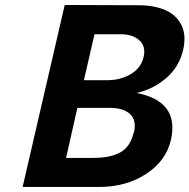

<svg xmlns="http://www.w3.org/2000/svg" viewBox="-20 -742 752 762"><path d="M528.8 -721.2Q590.8 -721.2 635 -702.4Q679.2 -683.6 699.7 -643.1Q720.2 -602.5 707 -544.9Q691.4 -476.6 639.6 -432.1Q587.9 -387.7 522 -373Q693.4 -339.8 658.2 -186Q638.7 -103 559.6 -51.5Q480.5 0 373 0H69.8L236.8 -722.2ZM408.2 -423.8Q458 -423.8 498.8 -447.8Q539.6 -471.7 549.8 -515.1Q560.1 -557.6 533.2 -581.8Q506.3 -606 460.9 -606H355L313 -423.8ZM509.8 -213.9H511.2Q522.9 -264.6 496.3 -289.3Q469.7 -314 414.1 -314H287.1L242.2 -115.2H347.2Q379.4 -115.2 403.8 -119.4Q428.2 -123.5 450.7 -133.8Q473.1 -144 488 -164.1Q502.9 -184.1 509.8 -213.9Z"/></svg>

Font: Perun
Style: Bold Italic
Weight: 700
Italic angle: -12°
Foundry: Copyright (c) Stefan Peev, Context Ltd, 2016
Version: Version 001.000